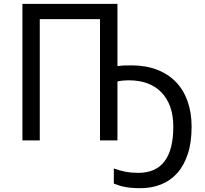

<svg xmlns="http://www.w3.org/2000/svg" viewBox="-20 -734 1073 1004"><path d="M594.2 -388.2Q608.9 -390.6 626.7 -391.4Q644.5 -392.1 667 -392.1Q742.2 -392.1 800.8 -369.6Q859.4 -347.2 899.7 -305.4Q939.9 -263.7 960.9 -204.6Q981.9 -145.5 981.9 -71.8Q981.9 11.2 961.9 71.8Q941.9 132.3 906.2 171.9Q870.6 211.4 821.5 230.7Q772.5 250 714.8 250Q690.9 250 671.9 248.5Q652.8 247.1 636.5 244.1Q620.1 241.2 605.2 236.6Q590.3 231.9 575.2 226.1V147Q606 158.2 636.7 164.1Q667.5 169.9 703.1 169.9Q886.2 169.9 886.2 -71.8Q886.2 -130.9 869.9 -176Q853.5 -221.2 823.2 -252Q793 -282.7 750.5 -298.3Q708 -314 655.8 -314Q619.1 -314 594.2 -308.1V0H502.9V-633.8H188V0H97.2V-713.9H594.2Z"/></svg>

Font: Droid Sans
Style: Regular
Weight: 400
Foundry: Ascender Corporation
Version: Version 1.00 build 114